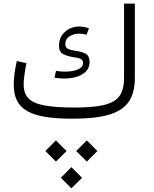

<svg xmlns="http://www.w3.org/2000/svg" viewBox="-20 -654 847 1058"><path d="M458.5 236.3 516.6 178.2 458.5 119.6 399.9 178.2ZM288.1 236.3 346.7 178.2 288.1 119.6 230 178.2ZM373.5 383.8 432.1 325.7 373.5 267.1 315.4 325.7ZM334.5 -221.2C408.7 -221.2 473.6 -250.5 473.6 -311.5C473.6 -335.4 465.8 -351.6 450.2 -358.9C434.1 -366.2 416 -371.6 396 -374C363.3 -379.4 339.8 -384.3 339.8 -410.2C339.8 -429.2 347.7 -443.8 363.3 -454.1C378.9 -463.9 396.5 -468.8 416.5 -468.8C429.2 -468.8 442.9 -466.8 457 -462.4L470.2 -498C451.7 -504.4 434.1 -507.8 417 -507.8C386.2 -507.8 360.4 -498 338.4 -479C316.4 -460 305.2 -434.1 305.2 -401.9C305.2 -378.9 312.5 -363.8 327.6 -356.4C342.8 -348.6 359.9 -343.3 378.9 -339.8C412.6 -335.4 438 -330.6 438 -307.6C438 -271.5 385.3 -259.3 338.4 -259.3C320.3 -259.3 303.7 -260.7 288.6 -263.7L280.3 -225.6C297.9 -223.1 316.9 -221.2 334.5 -221.2ZM387.7 -61.5C318.8 -61.5 264.2 -65.4 223.6 -73.2C142.6 -88.4 110.4 -124 110.4 -189C110.4 -204.1 111.8 -222.7 115.2 -244.6C118.2 -266.6 121.6 -287.1 126 -305.7L72.8 -317.9C62.5 -275.4 55.7 -225.1 55.7 -188C55.7 -48.8 146.5 0 378.9 0C620.1 0 723.1 -54.2 723.1 -224.6V-634.3H663.6V-224.6C663.6 -180.7 654.8 -147 637.2 -123.5C601.6 -76.2 523.9 -61.5 387.7 -61.5Z"/></svg>

Font: Estedad Light
Style: Regular
Weight: 300
Designer: Amin Abedi
Version: Version 7.3